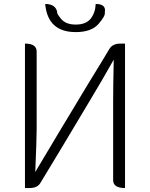

<svg xmlns="http://www.w3.org/2000/svg" viewBox="-20 -949 757 969"><path d="M106 0V-729Q165 -729 165 -689V-297Q165 -249 158 -81Q217 -179 281 -287Q346 -396 425 -526Q505 -656 532 -702Q548 -729 588 -729H611V0Q551 0 551 -40V-437Q551 -508 554 -648Q499 -550 434 -442Q370 -334 291 -203Q212 -73 184 -26Q169 0 129 0ZM362 -787Q221 -787 208 -929Q261 -929 269 -887Q264 -884 288 -854Q312 -825 362 -825Q413 -825 437 -854Q461 -884 463 -929Q517 -929 509 -887Q513 -869 477 -828Q441 -787 362 -787Z"/></svg>

Font: Swei Half Moon CJK SC
Style: Light
Weight: 300
Version: Version 2.071